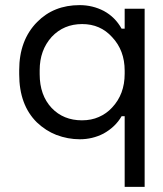

<svg xmlns="http://www.w3.org/2000/svg" viewBox="-20 -530 636 750"><path d="M467 200V-76H455Q431 -34 384 -8Q341 14 292 14Q245 14 200 -3Q159 -19 124 -52Q55 -120 55 -240V-256Q55 -373 125 -444Q190 -510 291 -510Q342 -510 386 -487Q430 -463 455 -418H467V-496H545V200ZM300 -60Q337 -60 366 -73Q396 -86 418 -110Q467 -162 467 -242V-254Q467 -333 418 -385Q372 -436 301 -436Q229 -436 182 -386Q135 -334 135 -256V-240Q135 -158 182 -108Q228 -60 300 -60Z"/></svg>

Font: Rilu
Style: Regular
Weight: 500
Designer: Alí Sinisterra
Foundry: Alí Sinisterra
Version: 0.1